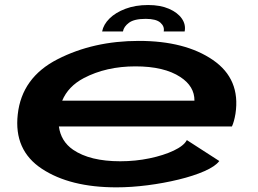

<svg xmlns="http://www.w3.org/2000/svg" viewBox="-20 -758 1054 784"><path d="M455.5 7Q266 7 151 -68.8Q36 -144.5 52.5 -291Q69 -441.5 215.2 -516.2Q361.5 -591 547 -591Q736 -591 849.5 -513Q963 -435 941.5 -293.5Q936 -260.5 927 -241.5H220.5Q228.5 -181 278.5 -146.5Q347.5 -99.5 471 -99.5Q533 -99.5 590.5 -111.5Q648 -123.5 689.2 -143Q730.5 -162.5 743 -186L875.5 -100.5Q859 -78.5 814.5 -59Q770 -39.5 709.2 -24.8Q648.5 -10 582.2 -1.5Q516 7 455.5 7ZM234 -347H774Q774.5 -405.5 716.5 -443.5Q650.5 -487 533 -487Q413.5 -487 322 -439Q258.5 -405.5 234 -347ZM585 -737.5Q634.5 -737.5 669.8 -722.2Q705 -707 722.2 -682.5Q739.5 -658 734 -629.5H648.5Q652.5 -650 635 -665.5Q617.5 -681 575 -681Q528 -681 506.8 -665.2Q485.5 -649.5 482 -629.5H397Q402.5 -658 427.2 -682.5Q452 -707 492.5 -722.2Q533 -737.5 585 -737.5Z"/></svg>

Font: Anybody UltraExpanded SemiBold
Style: Italic
Weight: 600
Width: 9
Italic angle: -10°
Designer: Tyler Finck
Foundry: Etcetera Type Company
Version: Version 1.010; ttfautohint (v1.8.3) -l 8 -r 50 -G 200 -x 14 